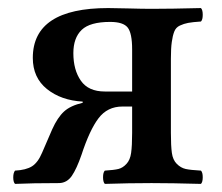

<svg xmlns="http://www.w3.org/2000/svg" viewBox="-20 -452 548 474"><path d="M238.8 -226.1H306.2V-330.1Q306.2 -370.1 295.2 -384Q284.2 -397.9 252 -397.9Q202.1 -397.9 181.6 -378.2Q161.1 -358.4 161.1 -320.8Q161.1 -279.3 179.7 -252.7Q198.2 -226.1 238.8 -226.1ZM184.1 -198.2V-201.2Q130.9 -204.1 95.9 -232.2Q61 -260.3 61 -309.1Q61 -432.1 247.1 -432.1Q261.2 -432.1 296.4 -431.2Q331.5 -430.2 354 -430.2Q401.9 -430.2 476.1 -432.1Q480.5 -427.7 480.5 -415.5Q480.5 -403.3 476.1 -398.9Q455.1 -397.5 444.6 -395.5Q434.1 -393.6 424.1 -388.9Q414.1 -384.3 410.2 -374Q406.2 -363.8 404.1 -348.4Q401.9 -333 401.9 -307.1V-124Q401.9 -91.8 404.3 -74.5Q406.7 -57.1 416.5 -47.4Q426.3 -37.6 438.2 -34.9Q450.2 -32.2 476.1 -30.8Q480.5 -26.4 480.5 -14.4Q480.5 -2.4 476.1 2Q403.8 0 354 0Q298.3 0 238.8 2Q234.4 -2.4 234.4 -14.4Q234.4 -26.4 238.8 -30.8Q261.7 -32.2 272.5 -34.9Q283.2 -37.6 292.2 -47.4Q301.3 -57.1 303.7 -74.5Q306.2 -91.8 306.2 -124V-189H282.2Q245.1 -189 223.1 -159.9Q201.2 -130.9 181.2 -69.8Q169.4 -35.6 157.5 -18.1Q145.5 -0.5 126 0Q59.1 0 17.1 2Q12.7 -2.4 12.7 -13.9Q12.7 -25.4 17.1 -30.8Q44.4 -32.2 59.1 -41.5Q73.7 -50.8 84 -75.2Q86.9 -82.5 95.7 -102.3Q104.5 -122.1 108.9 -132.8Q122.1 -162.1 138.2 -176.8Q154.3 -191.4 184.1 -198.2Z"/></svg>

Font: Common Serif Medium
Style: Regular
Weight: 500
Designer: Philipp H. Poll, Khaled Hosny
Foundry: Stefan Peev, Context Ltd.
Version: Version 1.026